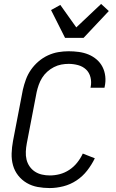

<svg xmlns="http://www.w3.org/2000/svg" viewBox="-20 -942 590 974"><path d="M232 12Q201 12 171 6.5Q141 1 115.5 -14Q90 -29 72 -52Q54 -75 46 -103.5Q38 -132 39 -163.5Q40 -195 46 -227L96 -487Q102 -513 111.5 -539Q121 -565 137 -588Q153 -611 175 -630Q197 -649 223 -661Q249 -673 275.5 -677.5Q302 -682 328 -682Q354 -682 380 -678.5Q406 -675 429 -665.5Q452 -656 470.5 -640Q489 -624 500 -602.5Q511 -581 514 -555Q517 -529 511 -502L510 -497H439L440 -501Q445 -526 439 -550Q433 -574 416.5 -589.5Q400 -605 376.5 -611.5Q353 -618 328 -618Q310 -618 291 -614.5Q272 -611 253.5 -601.5Q235 -592 219.5 -578Q204 -564 193.5 -547Q183 -530 176.5 -511.5Q170 -493 166 -475L116 -215Q112 -194 111 -173Q110 -152 114.5 -133Q119 -114 130 -98Q141 -82 157 -71.5Q173 -61 192.5 -56.5Q212 -52 233 -52Q258 -52 283 -58.5Q308 -65 331 -80Q354 -95 371.5 -117Q389 -139 400 -163L461 -139Q445 -106 422 -76.5Q399 -47 368 -26.5Q337 -6 301.5 3Q266 12 232 12ZM310 -750 239 -891 286 -917 367 -803 493 -922 532 -886 404 -750Z"/></svg>

Font: Lode Term
Style: Italic
Weight: 400
Italic angle: -11°
Monospace: yes
Designer: Belleve Invis
Foundry: Belleve Invis
Version: Version 29.2.0